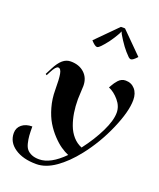

<svg xmlns="http://www.w3.org/2000/svg" viewBox="-176 -899 1002 1207"><g transform="rotate(20 325.0 -295.5)"><path d="M447.3 -792.5 587.9 -651.9Q561 -622.1 547.9 -622.1Q540 -622.1 531.7 -629.6Q523.4 -637.2 506.3 -656.7Q486.3 -679.2 461.7 -716.8Q437 -754.4 434.6 -765.6H432.6Q430.2 -754.4 406 -716.6Q381.8 -678.7 361.8 -656.7Q349.1 -642.6 344.2 -637.2Q339.4 -631.8 332.8 -627Q326.2 -622.1 320.8 -622.1Q307.1 -622.1 280.3 -651.9L419.9 -792.5ZM99.1 -396.5Q121.6 -440.4 145.5 -460.4Q169.4 -480.5 198.7 -480.5Q255.4 -480.5 290.3 -448.2Q325.2 -416 325.2 -362.8Q325.2 -347.2 323.2 -317.6Q321.3 -288.1 321.3 -272.9Q321.3 -225.6 327.9 -183.6Q334.5 -141.6 348.6 -103.5Q362.8 -65.4 387.7 -37.1Q412.6 -8.8 446.8 4.9Q505.9 -72.3 542.7 -147.9Q579.6 -223.6 579.6 -275.9Q579.6 -319.3 548.1 -356.4Q516.6 -393.6 479.5 -409.2Q481.4 -412.1 487.8 -423.6Q494.1 -435.1 500.5 -444.1Q506.8 -453.1 516.1 -463.6Q525.4 -474.1 537.6 -480Q549.8 -485.8 564 -485.8Q602.5 -485.8 626.5 -458.5Q650.4 -431.2 650.4 -386.2Q650.4 -309.6 597.9 -188.5Q545.4 -67.4 466.8 32.2Q406.2 109.4 341.1 154.8Q275.9 200.2 213.9 200.2Q124.5 200.2 69.8 162.8Q15.1 125.5 15.1 64.5Q15.1 29.3 41.5 7.8Q67.9 -13.7 110.8 -13.7Q110.8 23.4 112.5 47.1Q114.3 70.8 120.4 95.7Q126.5 120.6 138.2 134.5Q149.9 148.4 170.4 157.2Q190.9 166 220.7 166Q296.4 166 383.8 77.6Q358.9 67.4 331.8 48.8Q304.7 30.3 274.7 -1.7Q244.6 -33.7 221.4 -72.3Q198.2 -110.8 182.9 -165Q167.5 -219.2 167.5 -278.8Q167.5 -351.1 161.4 -384.5Q155.3 -418 137.2 -418Q121.1 -418 98.1 -372.6L85 -347.2L76.7 -353Z"/></g></svg>

Font: QumpellkaNo12
Style: Regular
Weight: 500
Designer: gluk (gluksza@wp.pl)
Foundry: gluk (gluksza@wp.pl)
Version: Version 00.480